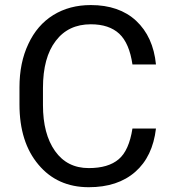

<svg xmlns="http://www.w3.org/2000/svg" viewBox="-20 -741 691 770"><path d="M605.5 -225.6H511.2C502 -167 483.9 -126 456.1 -102.5C428.2 -78.6 388.2 -66.9 335.9 -66.9C277.8 -66.9 232.9 -89.8 200.7 -135.3C168.5 -180.7 152.3 -242.2 152.3 -319.3V-388.2C152.3 -469.7 169.4 -532.7 203.6 -577.1C237.3 -621.6 284.2 -643.6 344.2 -643.6C393.1 -643.6 431.2 -630.9 458.5 -605.5C485.4 -580.1 502.9 -539.1 511.2 -482.4H605.5C598.1 -557.1 571.3 -615.2 525.9 -657.7C480.5 -699.7 419.9 -720.7 344.2 -720.7C287.1 -720.7 237.3 -707.5 193.8 -680.7C150.4 -653.8 117.2 -615.2 93.8 -564.9C69.8 -514.6 58.1 -456.5 58.1 -390.6V-322.3C58.1 -221.2 83.5 -140.6 134.3 -80.6C184.6 -20.5 252 9.8 335.9 9.8C413.6 9.8 475.6 -10.7 522.5 -51.8C568.8 -92.3 596.7 -150.4 605.5 -225.6Z"/></svg>

Font: Vazir
Style: Regular
Weight: 400
Designer: Saber Rastikerdar
Foundry: Saber Rastikerdar
Version: Version 27.002;January 24, 2021;FontCreator 13.0.0.2683 64-b